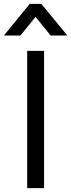

<svg xmlns="http://www.w3.org/2000/svg" viewBox="-53 -969 367 989"><path d="M87 0V-707H174V0ZM-33 -786 100 -949H160L294 -786H208L130 -882L52 -786Z"/></svg>

Font: Onest
Style: Regular
Weight: 400
Designer: Dmitri Voloshin, Andrey Kudryavtsev
Foundry: Dmitri Voloshin, Andrey Kudryavtsev
Version: Version 1.000;gftools[0.9.33]